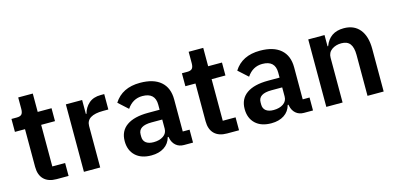

<svg xmlns="http://www.w3.org/2000/svg" viewBox="-64 -1044 2961 1435"><g transform="rotate(-15 1417.0 -326.0)"><path d="M234.9 0Q170.9 0 137 -33.7Q103 -67.4 103 -129.9V-421.9H24.9V-522H65.9Q93.8 -522 104.5 -534.4Q115.2 -546.9 115.2 -575.2V-664.1H228V-522H335V-421.9H228V-100.1H327.1V0Z M445.8 0V-522H571.8V-414.1H576.7Q588.4 -460.4 623 -491.2Q657.7 -522 715.8 -522H742.7V-402.8H702.6Q571.8 -402.8 571.8 -320.8V0Z M966.3 12.2Q887.2 12.2 843.3 -29.5Q799.3 -71.3 799.3 -142.1Q799.3 -220.7 857.2 -261.2Q915 -301.8 1023.4 -301.8H1112.3V-340.8Q1112.3 -434.1 1013.2 -434.1Q939 -434.1 894 -367.2L820.3 -434.1Q883.3 -534.2 1022 -534.2Q1126.5 -534.2 1181.9 -486.1Q1237.3 -438 1237.3 -348.1V-100.1H1290V0H1220.2Q1182.6 0 1158 -21.5Q1133.3 -43 1126 -79.1L1124 -88.9H1118.2Q1105 -40 1064.9 -13.9Q1024.9 12.2 966.3 12.2ZM1007.3 -79.1Q1053.2 -79.1 1082.8 -99.4Q1112.3 -119.6 1112.3 -155.8V-226.1H1029.3Q927.2 -226.1 927.2 -160.2V-143.1Q927.2 -111.8 948.2 -95.5Q969.2 -79.1 1007.3 -79.1Z M1553.7 0Q1489.7 0 1455.8 -33.7Q1421.9 -67.4 1421.9 -129.9V-421.9H1343.8V-522H1384.8Q1412.6 -522 1423.3 -534.4Q1434.1 -546.9 1434.1 -575.2V-664.1H1546.9V-522H1653.8V-421.9H1546.9V-100.1H1646V0Z M1894.5 12.2Q1815.4 12.2 1771.5 -29.5Q1727.5 -71.3 1727.5 -142.1Q1727.5 -220.7 1785.4 -261.2Q1843.3 -301.8 1951.7 -301.8H2040.5V-340.8Q2040.5 -434.1 1941.4 -434.1Q1867.2 -434.1 1822.3 -367.2L1748.5 -434.1Q1811.5 -534.2 1950.2 -534.2Q2054.7 -534.2 2110.1 -486.1Q2165.5 -438 2165.5 -348.1V-100.1H2218.3V0H2148.4Q2110.8 0 2086.2 -21.5Q2061.5 -43 2054.2 -79.1L2052.2 -88.9H2046.4Q2033.2 -40 1993.2 -13.9Q1953.1 12.2 1894.5 12.2ZM1935.5 -79.1Q1981.4 -79.1 2011 -99.4Q2040.5 -119.6 2040.5 -155.8V-226.1H1957.5Q1855.5 -226.1 1855.5 -160.2V-143.1Q1855.5 -111.8 1876.5 -95.5Q1897.5 -79.1 1935.5 -79.1Z M2321.3 0V-522H2447.3V-435.1H2452.1Q2489.3 -534.2 2598.1 -534.2Q2678.2 -534.2 2721.7 -480.7Q2765.1 -427.2 2765.1 -330.1V0H2640.1V-316.9Q2640.1 -374 2619.1 -402.1Q2598.1 -430.2 2552.2 -430.2Q2508.8 -430.2 2478 -408.4Q2447.3 -386.7 2447.3 -346.2V0Z"/></g></svg>

Font: Anuphan SemiBold
Style: Bold
Weight: 600
Designer: Mike Abbink, Paul van der Laan, Pieter van Rosmalen, Mint Tantisuwanna
Foundry: Bold Monday; Cadson Demak
Version: Version 3.002;hotconv 1.0.109;makeotfexe 2.5.65596